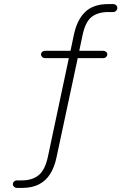

<svg xmlns="http://www.w3.org/2000/svg" viewBox="-20 -733 640 941"><path d="M64 188Q55 188 49 182.5Q43 177 43 170Q43 162 49 156.5Q55 151 64 151H88Q138 151 169.5 125.5Q201 100 215 34L318 -451L328 -448H202Q193 -448 187 -453.5Q181 -459 181 -466Q181 -474 187 -479Q193 -484 202 -484H333L323 -472L342 -562Q357 -635 397 -674Q437 -713 511 -713H534Q543 -713 549 -707.5Q555 -702 555 -694Q555 -686 549 -680Q543 -674 534 -674H511Q460 -674 429 -650Q398 -626 384 -558L366 -472L357 -484H485Q494 -484 500 -479Q506 -474 506 -466Q506 -459 500 -453.5Q494 -448 485 -448H346L362 -453L257 38Q247 86 226 119.5Q205 153 171 170.5Q137 188 88 188Z"/></svg>

Font: Nunito ExtraLight
Style: Regular
Weight: 200
Designer: Vernon Adams
Foundry: Vernon Adams
Version: Version 3.602;April 4, 2023;FontCreator 14.0.0.2856 64-bit